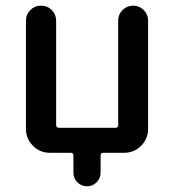

<svg xmlns="http://www.w3.org/2000/svg" viewBox="-20 -565 614 683"><path d="M506.8 -492.2V-106.4Q506.8 -71.3 481.9 -46.4Q457 -21.5 421.9 -21.5H347.7Q337.9 -21.5 337.9 -11.7V48.8Q337.9 69.3 323.7 83.5Q309.6 97.7 289.6 97.7Q269.5 97.7 255.4 83.5Q241.2 69.3 241.2 48.8V-11.7Q241.2 -21.5 231.4 -21.5H157.2Q122.1 -21.5 97.2 -46.4Q72.3 -71.3 72.3 -106.4V-491.2Q72.3 -513.7 87.9 -529.3Q103.5 -544.9 126 -544.9Q148.4 -544.9 164.1 -529.3Q179.7 -513.7 179.7 -491.2V-120.1Q179.7 -110.4 189.5 -110.4H390.6Q400.4 -110.4 400.4 -120.1V-492.2Q400.4 -513.7 416 -529.3Q431.6 -544.9 453.6 -544.9Q475.6 -544.9 491.2 -529.3Q506.8 -513.7 506.8 -492.2Z"/></svg>

Font: Gen Jyuu GothicX Medium
Style: Regular
Weight: 500
Designer: Ryoko NISHIZUKA (kana &amp; ideographs); Paul D. Hunt (Latin, Greek &amp; Cyrillic); Wenlong ZHANG (bopomofo); Sandoll C
Version: Version 1.058.20140828